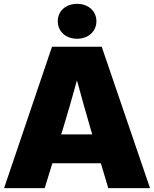

<svg xmlns="http://www.w3.org/2000/svg" viewBox="-20 -968 793 988"><path d="M1 0H210L249.5 -127.9H499L537.1 0H752L503.4 -727.5H247.6ZM376.5 -768.6C434.6 -768.6 476.1 -806.2 476.1 -858.9C476.1 -911.1 434.6 -948.2 376.5 -948.2C318.4 -948.2 277.3 -911.1 277.3 -858.9C277.3 -806.2 318.4 -768.6 376.5 -768.6ZM294.9 -276.4 301.8 -297.9C327.6 -383.3 352.1 -466.3 376 -554.7C399.9 -466.3 423.3 -383.3 448.2 -297.9L454.6 -276.4Z"/></svg>

Font: Raveo Display Display ExtraBold
Style: Regular
Weight: 800
Designer: Jakub Foglar, Rasmus Andersson (Inter)
Foundry: Jakubfoglar.com
Version: Version 1.100;Glyphs 3.2.3 (3260)